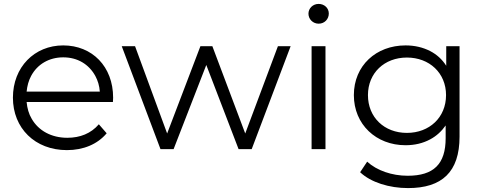

<svg xmlns="http://www.w3.org/2000/svg" viewBox="-20 -762 2467 981"><path d="M322 5C406 5 478 -25 525 -81L485 -127C445 -80 389 -58 324 -58C243 -58 177 -94 142 -155C127 -180 119 -209 116 -241H557C557 -249 558 -258 558 -263C558 -422 451 -530 303 -530C156 -530 46 -419 46 -263C46 -107 159 5 322 5ZM116 -294C119 -323 126 -350 139 -374C171 -434 231 -469 303 -469C376 -469 434 -434 467 -374C480 -350 488 -323 490 -294Z M867 0 1034 -430 1199 0H1266L1465 -526H1400L1233 -80L1065 -526H1004L834 -80L670 -526H602L800 0Z M1608 -641C1639 -641 1660 -665 1660 -693C1660 -721 1637 -742 1608 -742C1579 -742 1556 -720 1556 -692C1556 -664 1579 -641 1608 -641ZM1643 0V-526H1572V0Z M2065 199C2238 199 2328 117 2328 -64V-526H2260V-426C2239 -459 2211 -484 2178 -501C2141 -520 2099 -530 2052 -530C1902 -530 1788 -427 1788 -276C1788 -126 1902 -20 2052 -20C2099 -20 2141 -30 2178 -50C2210 -67 2236 -91 2257 -121V-56C2257 76 2196 136 2063 136C1982 136 1905 109 1856 64L1820 118C1875 170 1969 199 2065 199ZM2059 -83C1944 -83 1860 -162 1860 -276C1860 -389 1944 -468 2059 -468C2174 -468 2259 -389 2259 -276C2259 -162 2174 -83 2059 -83Z"/></svg>

Font: Montserrat Z
Style: Regular
Weight: 400
Designer: Julieta Ulanovsky
Foundry: Julieta Ulanovsky
Version: Version 8.000